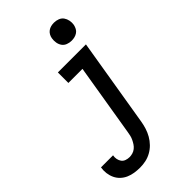

<svg xmlns="http://www.w3.org/2000/svg" viewBox="-349 -830 1137 1137"><g transform="rotate(-45 220.0 -261.0)"><path d="M105 223Q82 223 59 219.5Q36 216 15.5 207Q-5 198 -21 183Q-37 168 -46.5 148Q-56 128 -59 105Q-62 82 -58 58H43Q40 74 43 88.5Q46 103 54 114Q62 125 76 130Q90 135 105 135Q118 135 131.5 131Q145 127 156 118Q167 109 174.5 97.5Q182 86 188 73.5Q194 61 197 48Q200 35 202 22L277 -432H159V-520H394L302 36Q298 60 290.5 83.5Q283 107 270.5 129Q258 151 240 169.5Q222 188 199.5 200.5Q177 213 153 218Q129 223 105 223ZM350 -595Q332 -595 315.5 -601.5Q299 -608 289.5 -621.5Q280 -635 277 -652.5Q274 -670 277 -688Q279 -701 285.5 -712.5Q292 -724 302.5 -731.5Q313 -739 325.5 -742Q338 -745 351 -745Q369 -745 385.5 -738.5Q402 -732 411.5 -718.5Q421 -705 424.5 -687.5Q428 -670 425 -652Q422 -639 416 -627.5Q410 -616 399 -608.5Q388 -601 375.5 -598Q363 -595 350 -595Z"/></g></svg>

Font: Iosevka Curly Semibold
Style: Italic
Weight: 600
Italic angle: -9°
Monospace: yes
Designer: Belleve Invis
Foundry: Belleve Invis
Version: Version 22.1.2; ttfautohint (v1.8.4)